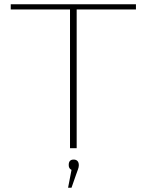

<svg xmlns="http://www.w3.org/2000/svg" viewBox="-20 -690 683 894"><path d="M613 -670H30V-646H306V0H337V-646H613ZM297 184H313L335 121C341 103 347 92 347 80V79C347 62 338 53 323 53C308 53 300 61 300 78V79C300 89 304 97 313 101Z"/></svg>

Font: LT Wave Thin
Style: Regular
Weight: 100
Designer: Daniel Lyons
Version: Version 2.5 (Glyphs App)